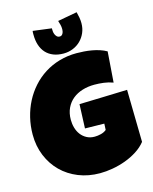

<svg xmlns="http://www.w3.org/2000/svg" viewBox="-137 -1034 901 1129"><g transform="rotate(-15 313.5 -470.0)"><path d="M615.2 -109.4Q592.3 -80.6 558.6 -59.1Q524.9 -37.6 486.3 -23.4Q447.8 -9.3 407.2 -2.2Q366.7 4.9 330.1 4.9Q259.3 4.9 199.7 -19Q140.1 -43 96.9 -85.7Q53.7 -128.4 29.3 -187.5Q4.9 -246.6 4.9 -316.4Q4.9 -369.6 17.1 -419.9Q29.3 -470.2 52 -514.2Q74.7 -558.1 107.4 -594.7Q140.1 -631.3 181.6 -657.7Q223.1 -684.1 272.7 -698.5Q322.3 -712.9 377.9 -712.9Q398.9 -712.9 422.9 -711.2Q446.8 -709.5 470.5 -705.3Q494.1 -701.2 516.6 -693.8Q539.1 -686.5 557.6 -675.8L543.9 -489.3Q516.6 -499.5 487.5 -503.2Q458.5 -506.8 430.7 -506.8Q391.6 -506.8 357.7 -496.3Q323.7 -485.8 298.6 -465.3Q273.4 -444.8 258.8 -414.1Q244.1 -383.3 244.1 -342.8Q244.1 -317.4 251 -293.7Q257.8 -270 271.7 -251.7Q285.6 -233.4 306.4 -222.2Q327.1 -210.9 354.5 -210.9Q373 -210.9 392.8 -215.8Q412.6 -220.7 426.8 -232.4L428.7 -270.5L311.5 -272.5L317.4 -418.9Q390.1 -421.4 462.9 -423.1Q535.6 -424.8 609.4 -427.7ZM451.7 -876Q451.7 -844.7 440.2 -818.1Q428.7 -791.5 408.9 -772Q389.2 -752.4 362.3 -741.5Q335.4 -730.5 305.2 -730.5Q270 -730.5 243.2 -741.2Q216.3 -752 198.2 -771.7Q180.2 -791.5 170.9 -819.6Q161.6 -847.7 161.6 -882.8V-883.8Q161.6 -883.8 161.6 -883.8Q161.6 -883.8 161.6 -883.8Q161.6 -883.8 161.6 -883.8Q161.6 -883.8 161.6 -883.8Q161.6 -883.8 161.6 -883.8Q161.6 -883.8 161.6 -883.8V-884.8Q161.6 -884.8 161.6 -884.8Q161.6 -884.8 161.6 -884.8Q161.6 -884.8 161.6 -884.8Q161.6 -884.8 161.6 -884.8Q161.6 -884.8 161.6 -884.8Q161.6 -884.8 161.6 -884.8V-886.7Q161.6 -886.7 161.6 -886.7Q161.6 -886.7 161.6 -886.7Q161.6 -886.7 161.6 -886.7Q161.6 -886.7 161.6 -886.7Q161.6 -886.7 161.6 -886.7Q161.6 -886.7 161.6 -886.7V-888.7Q161.6 -888.7 161.6 -888.7Q161.6 -888.7 161.6 -888.7Q161.6 -888.7 161.6 -888.7Q161.6 -888.7 161.6 -888.7Q161.6 -888.7 161.6 -888.7Q161.6 -888.7 161.6 -888.7V-895Q161.6 -900.9 162.6 -906.2L275.9 -891.6V-891.1Q275.9 -891.1 275.9 -891.1Q275.9 -891.1 275.9 -891.1Q275.9 -891.1 275.9 -891.1Q275.9 -891.1 275.9 -890.6Q275.9 -890.6 275.9 -890.6Q275.9 -890.6 275.9 -890.6Q275.9 -890.6 275.9 -890.6Q275.9 -890.6 275.9 -890.1Q275.9 -890.1 275.9 -890.1Q275.9 -890.1 275.9 -890.1Q275.9 -890.1 275.9 -890.1Q275.9 -890.1 275.9 -890.1Q275.9 -890.1 275.9 -890.1Q275.9 -890.1 275.9 -889.6Q275.9 -889.6 275.9 -889.6Q275.9 -889.6 275.9 -889.6V-889.2Q275.9 -889.2 275.9 -889.2Q275.9 -889.2 275.9 -889.2Q275.9 -889.2 275.9 -889.2Q275.9 -889.2 275.9 -889.2V-887.2Q275.9 -887.2 275.9 -887.2Q275.9 -887.2 275.9 -886.7Q275.9 -886.7 275.9 -886.7Q275.9 -886.7 275.9 -886.7Q275.9 -886.7 275.9 -886.7Q275.9 -886.7 275.9 -886.7Q275.9 -886.7 275.9 -886.7Q275.9 -886.7 275.9 -886.2Q275.9 -886.2 275.9 -886.2Q275.9 -886.2 275.9 -886.2Q275.9 -886.2 275.9 -886.2Q275.9 -886.2 275.9 -886.2Q275.9 -880.4 276.6 -872.1Q277.3 -863.8 281 -854.7Q284.7 -845.7 291.3 -839.4Q297.9 -833 309.1 -833Q315.9 -833 320.6 -836.7Q325.2 -840.3 328.1 -846.2Q331.1 -852.1 332.3 -858.6Q333.5 -865.2 333.5 -871.1Q333.5 -885.3 330.3 -897.9Q327.1 -910.6 322.8 -923.8L440.9 -945.3Q445.3 -929.2 448.5 -911.4Q451.7 -893.6 451.7 -876Z"/></g></svg>

Font: Luckiest Guy
Style: Regular
Weight: 400
Designer: Astigmatic (AOETI)
Foundry: Astigmatic (AOETI)
Version: Version 1.000